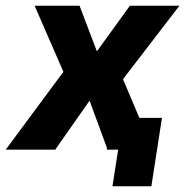

<svg xmlns="http://www.w3.org/2000/svg" viewBox="-51 -523 679 671"><path d="M342 128 362 0H322L339 -111H515L478 128ZM-31 0 192 -301 198 -209 70 -503H227L289 -340H285L403 -503H576L351 -210L357 -298L483 0H325L261 -174H264L142 0Z"/></svg>

Font: Nunito Sans 7pt SemiCondensed ExtraBold
Style: Italic
Weight: 800
Width: 4
Italic angle: -9°
Designer: Vernon Adams
Foundry: Vernon Adams
Version: Version 3.101;gftools[0.9.27]